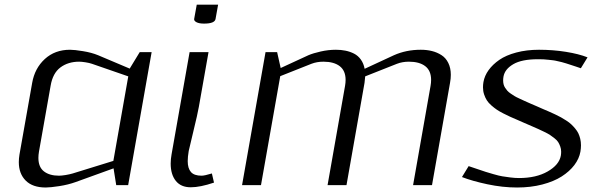

<svg xmlns="http://www.w3.org/2000/svg" viewBox="-20 -812 2623 842"><path d="M478 -73.7 312 -13.7Q279.8 -2 240 4.2Q200.2 10.3 180.7 10.3Q123 10.3 92.8 -20Q62.5 -50.3 62.5 -101.1Q62.5 -116.7 65.4 -134.3L121.1 -448.7Q132.3 -512.7 176.5 -553.2Q220.7 -593.8 287.1 -593.8Q306.6 -593.8 344.2 -587.6Q381.8 -581.5 410.2 -569.8L548.8 -511.2L592.8 -583.5H645L542 0H489.7ZM542.5 -477.1 383.3 -532.2Q372.1 -536.1 355 -538.8Q337.9 -541.5 327.1 -541.5Q278.8 -541.5 245.1 -516.4Q211.4 -491.2 202.1 -436.5L150.9 -147Q148.4 -132.3 148.4 -119.6Q148.4 -79.1 172.9 -60.3Q197.3 -41.5 238.8 -41.5Q249.5 -41.5 267.6 -44.4Q285.6 -47.4 298.8 -51.3L477.1 -106.4Z M811.5 -583.5H894.5L852.1 -343.8Q846.7 -312.5 827.6 -234.4Q808.6 -156.2 807.6 -149.9Q803.2 -124 803.2 -105.5Q803.2 -73.7 817.4 -57.6Q831.5 -41.5 863.8 -41.5Q877 -41.5 909.2 -51.3L918.5 -11.2Q857.9 9.3 816.4 9.3Q773.4 9.3 751 -18.8Q728.5 -46.9 728.5 -94.7Q728.5 -113.8 732.4 -135.3ZM842.8 -791.5H936.5L925.3 -729Q921.9 -708.5 875 -708.5Q853 -708.5 841.6 -714.6Q830.1 -720.7 831.5 -729Z M1493.2 -435.5Q1495.6 -449.2 1495.6 -461.4Q1495.6 -502 1470 -521.7Q1444.3 -541.5 1398.4 -541.5Q1369.6 -541.5 1345.7 -532.2L1209 -478L1124.5 0H1041.5L1144.5 -583.5H1195.3L1210.9 -513.7L1332.5 -569.8Q1353 -578.6 1386.5 -586.2Q1419.9 -593.8 1453.1 -593.8Q1475.6 -593.8 1495.1 -589.8Q1514.6 -585.9 1532.5 -576.9Q1550.3 -567.9 1562.5 -550.8Q1574.7 -533.7 1579.1 -510.3L1707.5 -569.8Q1761.2 -593.8 1825.2 -593.8Q1852.1 -593.8 1874.5 -588.1Q1897 -582.5 1916 -570.3Q1935.1 -558.1 1946 -535.9Q1957 -513.7 1957 -483.9Q1957 -467.3 1953.6 -448.7L1874.5 0H1791.5L1868.2 -435.5Q1870.6 -449.2 1870.6 -461.4Q1870.6 -502 1845 -521.7Q1819.3 -541.5 1773.4 -541.5Q1744.6 -541.5 1720.7 -532.2L1581.5 -477.1Q1580.1 -458.5 1578.6 -448.7L1499.5 0H1416.5Z M2100.1 -452.1Q2105 -480 2122.8 -504.6Q2140.6 -529.3 2169.9 -549.6Q2199.2 -569.8 2244.4 -581.8Q2289.6 -593.8 2343.8 -593.8Q2405.3 -593.8 2461.7 -584.7Q2518.1 -575.7 2556.6 -560.5L2527.3 -512.7Q2522 -514.6 2504.2 -520.5Q2486.3 -526.4 2481.9 -527.8Q2477.5 -529.3 2463.1 -533.9Q2448.7 -538.6 2443.4 -539.6Q2438 -540.5 2425.5 -543.7Q2413.1 -546.9 2405.3 -547.6Q2397.5 -548.3 2385.7 -549.8Q2374 -551.3 2362.8 -551.8Q2351.6 -552.2 2338.4 -552.2Q2268.1 -552.2 2231 -530.5Q2193.8 -508.8 2188 -476.1Q2186.5 -467.3 2186.5 -459.5Q2186.5 -450.2 2188.5 -442.1Q2190.4 -434.1 2195.3 -426.8Q2200.2 -419.4 2205.1 -413.8Q2210 -408.2 2219.7 -401.6Q2229.5 -395 2236.6 -390.6Q2243.7 -386.2 2257.6 -379.9Q2271.5 -373.5 2280.3 -369.4Q2289.1 -365.2 2306.6 -357.7Q2324.2 -350.1 2334.5 -345.7Q2344.2 -341.3 2360.6 -334.2Q2377 -327.1 2387.9 -322.5Q2398.9 -317.9 2414.3 -310.5Q2429.7 -303.2 2440.2 -297.4Q2450.7 -291.5 2463.6 -283.2Q2476.6 -274.9 2485.1 -266.8Q2493.7 -258.8 2502.4 -248.3Q2511.2 -237.8 2516.4 -227.1Q2521.5 -216.3 2524.7 -202.9Q2527.8 -189.5 2527.8 -174.8Q2527.8 -161.6 2525.4 -147Q2520 -116.2 2498.8 -88.1Q2477.5 -60.1 2443.1 -38.1Q2408.7 -16.1 2358.2 -2.9Q2307.6 10.3 2247.6 10.3Q2184.1 10.3 2117.4 -3.9Q2050.8 -18.1 2005.9 -35.6L2035.2 -83.5Q2040 -82 2070.8 -71.5Q2101.6 -61 2110.1 -58.3Q2118.7 -55.7 2143.8 -48.3Q2168.9 -41 2182.9 -38.8Q2196.8 -36.6 2217.3 -33.9Q2237.8 -31.2 2255.9 -31.2Q2331.5 -31.2 2381.8 -60.1Q2432.1 -88.9 2439.5 -129.4Q2440.9 -138.2 2440.9 -146.5Q2440.9 -158.7 2437 -169.4Q2433.1 -180.2 2428 -188.5Q2422.9 -196.8 2412.1 -205.3Q2401.4 -213.9 2392.6 -219.7Q2383.8 -225.6 2367.7 -233.4Q2351.6 -241.2 2340.8 -246.1Q2330.1 -251 2310.3 -259.5Q2290.5 -268.1 2279.3 -272.9Q2269.5 -277.3 2249.3 -286.1Q2229 -294.9 2217.3 -300Q2205.6 -305.2 2187.5 -314.5Q2169.4 -323.7 2158.7 -331.1Q2147.9 -338.4 2135 -349.6Q2122.1 -360.8 2115 -372.1Q2107.9 -383.3 2103 -397.9Q2098.1 -412.6 2098.1 -429.2Q2098.1 -440.4 2100.1 -452.1Z"/></svg>

Font: Resagnicto
Style: Italic
Weight: 500
Italic angle: -10°
Version: Version 0.999